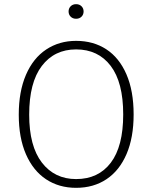

<svg xmlns="http://www.w3.org/2000/svg" viewBox="-20 -890 731 921"><path d="M621 -341Q621 -230 587 -151Q553 -72 491 -30.5Q429 11 345 11Q263 11 201 -30Q139 -71 104.5 -150Q70 -229 70 -340Q70 -451 104.5 -531Q139 -611 201.5 -652.5Q264 -694 345 -694Q428 -694 490 -653.5Q552 -613 586.5 -533.5Q621 -454 621 -341ZM120 -340Q120 -189 181 -110Q242 -31 345 -31Q452 -31 511.5 -109.5Q571 -188 571 -341Q571 -495 511 -574Q451 -653 345 -653Q241 -653 180.5 -573.5Q120 -494 120 -340ZM381 -835Q381 -820 371 -810Q361 -800 345 -800Q329 -800 319 -810Q309 -820 309 -835Q309 -850 319 -860Q329 -870 345 -870Q361 -870 371 -860Q381 -850 381 -835Z"/></svg>

Font: FiraGO ExtraLight
Style: Regular
Weight: 200
Designer: bBox Type
Foundry: bBox Type GmbH
Version: Version 1.001